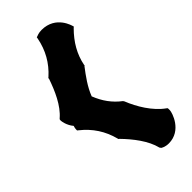

<svg xmlns="http://www.w3.org/2000/svg" viewBox="-269 -812 920 920"><g transform="rotate(-45 190.5 -352.0)"><path d="M392 -68 388 -71C333 -110 292 -179 269 -237L265 -243C224 -274 195 -314 175 -365C193 -412 224 -454 253 -492L256 -494V-498C268 -558 298 -610 346 -658L351 -662L349 -669C349 -667 328 -760 230 -760C209 -760 196 -753 195 -753L189 -751L188 -744C175 -677 144 -622 94 -577L90 -574V-569C69 -508 39 -439 -8 -399L-11 -396L-12 -391V-387C-12 -383 -8 -352 14 -326C10 -314 10 -306 10 -305V-299L15 -295C68 -253 103 -200 120 -134L121 -130L125 -127C170 -81 217 -21 231 38L236 45C237 46 252 56 277 56C365 56 393 -38 393 -53V-63Z"/></g></svg>

Font: Hanalei Fill
Style: Regular
Weight: 400
Designer: Astigmatic (AOETI)
Foundry: Astigmatic (AOETI)
Version: Version 1.000